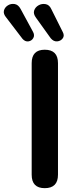

<svg xmlns="http://www.w3.org/2000/svg" viewBox="-90 -972 396 1000"><path d="M143 8Q75 8 75 -62V-643Q75 -713 143 -713Q212 -713 212 -643V-62Q212 8 143 8ZM174 -773 98 -879Q82 -900 88 -917.5Q94 -935 111 -944.5Q128 -954 147.5 -950.5Q167 -947 177 -925L237 -805Q247 -786 236.5 -772Q226 -758 207.5 -756.5Q189 -755 174 -773ZM27 -770 -57 -880Q-74 -900 -69.5 -917Q-65 -934 -49 -944Q-33 -954 -14 -951Q5 -948 17 -926L81 -808Q92 -789 83.5 -774Q75 -759 58 -756.5Q41 -754 27 -770Z"/></svg>

Font: Chiron GoRound TC SB
Style: Regular
Weight: 500
Designer: Ryoko NISHIZUKA 西塚涼子 (kana, bopomofo & ideographs); Paul D. Hunt (Latin, Greek & Cyrillic); Sandoll Communications 산돌커뮤니
Foundry: Adobe
Version: Version 1.000;hotconv 1.1.1;makeotfexe 2.6.0